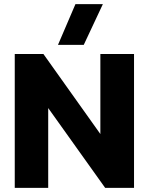

<svg xmlns="http://www.w3.org/2000/svg" viewBox="-20 -904 716 924"><path d="M259 -688 343 -884H475L383 -688ZM51 0V-644H189L463 -259V-644H625V0H486L212 -384V0Z"/></svg>

Font: Kanit SemiBold
Style: Regular
Weight: 600
Designer: Katatrad Team
Foundry: CadsonDemak
Version: Version 2.000; ttfautohint (v1.8.3)